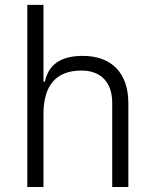

<svg xmlns="http://www.w3.org/2000/svg" viewBox="-20 -752 626 772"><path d="M431.2 0H496.1V-336.9C496.1 -458 429.2 -527.3 313 -527.3C225.1 -527.3 175.3 -493.2 160.6 -423.8H154.8V-732.4H89.8V0H154.8V-292.5C154.8 -410.2 206.5 -468.3 307.6 -468.3C385.3 -468.3 431.2 -421.4 431.2 -338.4Z"/></svg>

Font: Cascadia Mono Light
Style: Regular
Weight: 300
Monospace: yes
Designer: Aaron Bell
Foundry: Saja Typeworks
Version: Version 2404.023